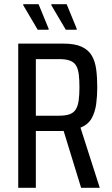

<svg xmlns="http://www.w3.org/2000/svg" viewBox="-20 -896 533 916"><path d="M67 0V-688H282Q337 -688 369.5 -673Q402 -658 418 -630.5Q434 -603 439 -564.5Q444 -526 444 -479Q444 -439 439 -400.5Q434 -362 417.5 -332Q401 -302 364 -287L456 0H367L280 -283L312 -274Q305 -273 294 -272Q283 -271 274 -271H151V0ZM151 -344H261Q294 -344 313.5 -351.5Q333 -359 342.5 -375.5Q352 -392 355.5 -418Q359 -444 359 -479Q359 -515 356 -540Q353 -565 344 -581.5Q335 -598 315.5 -606Q296 -614 262 -614H151ZM346 -754H294L225 -871V-876H298L346 -759ZM212 -754H160L91 -871V-876H164L212 -759Z"/></svg>

Font: Saira Condensed Medium
Style: Regular
Weight: 500
Width: 3
Designer: Hector Gatti with collaboration of the Omnibus-Type team
Foundry: Omnibus-Type
Version: Version 1.101